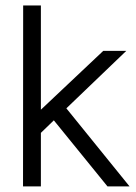

<svg xmlns="http://www.w3.org/2000/svg" viewBox="-20 -668 486 688"><path d="M444.3 0H365.2L172.9 -236.8L126.5 -191.9V0H62.5L63 -648.4H126.5V-274.9L350.1 -485.8H432.6L217.8 -279.8Z"/></svg>

Font: Potro Sans Bangla
Style: Regular
Weight: 400
Designer: Jayed Ahsan Saad
Foundry: Codepotro
Version: Potro Sans Bangla; Version 0.905